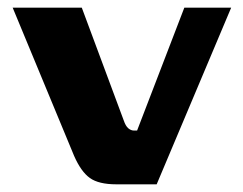

<svg xmlns="http://www.w3.org/2000/svg" viewBox="-20 -480 632 500"><path d="M283 0Q237 0 214 -16.5Q191 -33 173 -74L13 -460H193L302 -167Q307 -152 314 -146Q321 -140 329 -140H337L460 -460H582L388 0Z"/></svg>

Font: r_Genos
Style: Bold
Weight: 700
Designer: Robert E. Leuschke
Foundry: Robert E. Leuschke
Version: Version 2.000;June 29, 2024;FontCreator 14.0.0.2814 32-bit